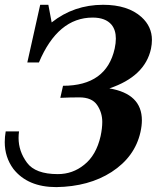

<svg xmlns="http://www.w3.org/2000/svg" viewBox="-22 -763 656 793"><path d="M210.4 9.8Q92.3 9.8 33.2 -65.4Q-2.4 -113.8 -2.4 -176.3Q-2.4 -197.3 1.5 -220.2H56.6Q54.7 -206.5 54.7 -193.4Q54.7 -138.2 89.4 -91.1Q124 -43.9 216.8 -43.9Q278.3 -43.9 325.7 -82.5Q375.5 -121.6 393.6 -201.2Q400.4 -233.4 400.4 -259.3Q400.4 -298.3 378.9 -329.6Q357.4 -360.8 305.7 -360.8Q266.6 -360.8 227.1 -358.9L238.3 -408.7Q417.5 -408.7 451.7 -562.5Q456.5 -585 456.5 -603.5Q456.5 -639.2 438.5 -661.1Q413.6 -690.4 360.8 -690.4Q216.8 -690.4 138.7 -504.9H90.8L144 -743.2H177.7L191.4 -670.4Q283.2 -743.2 403.8 -743.2Q506.3 -743.2 562.5 -692.4Q605.5 -653.3 605.5 -598.1Q605.5 -580.6 601.6 -561.5Q576.7 -447.3 429.7 -397.9Q564 -375.5 564 -266.1Q564 -243.7 558.1 -217.3Q535.2 -115.2 439 -52.7Q345.2 7.8 210.4 9.8Z"/></svg>

Font: Munson
Style: Bold Italic
Weight: 700
Italic angle: -12°
Designer: Paul James MIller
Foundry: High-Logic / Made with FontCreator
Version: Version 2.10;May 5, 2019;FontCreator 11.5.0.2430 64-bit